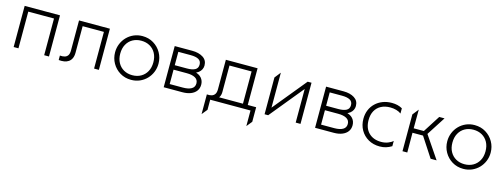

<svg xmlns="http://www.w3.org/2000/svg" viewBox="-17 -1241 5658 2163"><g transform="rotate(15 2812.0 -159.0)"><path d="M85 0V-480H497V0H441V-428H141V0Z M613 10V-42Q644.5 -39 668.5 -45.8Q692.5 -52.5 705.8 -72.5Q719 -92.5 719 -130V-480H1079V0H1023V-428H775V-120Q775 -79 762.2 -52.2Q749.5 -25.5 727.2 -10.5Q705 4.5 675.8 9Q646.5 13.5 613 10Z M1457 15Q1384.5 15 1327.2 -19.8Q1270 -54.5 1237 -112.5Q1204 -170.5 1204 -240Q1204 -292 1223 -338.2Q1242 -384.5 1276.2 -419.8Q1310.5 -455 1356.5 -475Q1402.5 -495 1457 -495Q1529.5 -495 1586.8 -460.2Q1644 -425.5 1677 -367.5Q1710 -309.5 1710 -240Q1710 -188 1691 -141.8Q1672 -95.5 1637.8 -60.2Q1603.5 -25 1557.5 -5Q1511.5 15 1457 15ZM1457 -39Q1513.5 -39 1557 -63.8Q1600.5 -88.5 1625.2 -133.5Q1650 -178.5 1650 -240Q1650 -301.5 1625.2 -346.8Q1600.5 -392 1557 -416.5Q1513.5 -441 1457 -441Q1400.5 -441 1357 -416.5Q1313.5 -392 1288.8 -346.8Q1264 -301.5 1264 -240Q1264 -178.5 1288.8 -133.5Q1313.5 -88.5 1357 -63.8Q1400.5 -39 1457 -39Z M1835 0V-480H2039Q2116.5 -480 2166.2 -448.2Q2216 -416.5 2216 -355Q2216 -331 2205.5 -309.5Q2195 -288 2174.8 -271.8Q2154.5 -255.5 2125 -247L2124 -259Q2180.5 -247 2208.2 -214.5Q2236 -182 2236 -136Q2236 -94 2213.5 -63.5Q2191 -33 2149.8 -16.5Q2108.5 0 2053 0ZM1891 -52H2045Q2109 -52 2144.5 -72.8Q2180 -93.5 2180 -136Q2180 -179 2144.5 -199.5Q2109 -220 2045 -220H1878V-272H2034Q2094 -272 2127 -290Q2160 -308 2160 -350Q2160 -392 2127.5 -410Q2095 -428 2034 -428H1891Z M2745.5 0V-428H2487.5V-120Q2487.5 -85.5 2474.5 -62.8Q2461.5 -40 2439 -27.5Q2416.5 -15 2387.2 -11Q2358 -7 2325.5 -10V-48Q2356 -45 2380 -51.8Q2404 -58.5 2417.8 -78.5Q2431.5 -98.5 2431.5 -136V-480H2801.5V0ZM2325.5 182V-48L2434.5 -30V-52H2899.5V118L2847.5 182V0H2377.5V118Z M3011.5 0V-429L3067.5 -500V-92L3385.5 -480H3430.5V0H3374.5V-392L3053.5 0Z M3600.5 0V-480H3804.5Q3882 -480 3931.8 -448.2Q3981.5 -416.5 3981.5 -355Q3981.5 -331 3971 -309.5Q3960.5 -288 3940.2 -271.8Q3920 -255.5 3890.5 -247L3889.5 -259Q3946 -247 3973.8 -214.5Q4001.5 -182 4001.5 -136Q4001.5 -94 3979 -63.5Q3956.5 -33 3915.2 -16.5Q3874 0 3818.5 0ZM3656.5 -52H3810.5Q3874.5 -52 3910 -72.8Q3945.5 -93.5 3945.5 -136Q3945.5 -179 3910 -199.5Q3874.5 -220 3810.5 -220H3643.5V-272H3799.5Q3859.5 -272 3892.5 -290Q3925.5 -308 3925.5 -350Q3925.5 -392 3893 -410Q3860.5 -428 3799.5 -428H3656.5Z M4357 15Q4281.5 15 4223.5 -18.2Q4165.5 -51.5 4132.8 -109Q4100 -166.5 4100 -240Q4100 -296 4119.5 -342.5Q4139 -389 4174.8 -423.2Q4210.5 -457.5 4259 -476.2Q4307.5 -495 4365 -495Q4399.5 -495 4430 -488Q4460.5 -481 4488 -465V-404Q4465 -422 4431.8 -431.5Q4398.5 -441 4361 -441Q4299.5 -441 4254.5 -417.2Q4209.5 -393.5 4184.8 -348.8Q4160 -304 4160 -241Q4160 -146.5 4214 -92.8Q4268 -39 4360 -39Q4402 -39 4438.5 -53Q4475 -67 4495 -87V-25Q4463.5 -5.5 4429.5 4.8Q4395.5 15 4357 15Z M4948 0 4779 -259 4920 -480H4982L4841 -261L5018 0ZM4620 0V-429L4676 -500L4675 -282H4817V-230H4675L4676 0Z M5331 15Q5258.5 15 5201.2 -19.8Q5144 -54.5 5111 -112.5Q5078 -170.5 5078 -240Q5078 -292 5097 -338.2Q5116 -384.5 5150.2 -419.8Q5184.5 -455 5230.5 -475Q5276.5 -495 5331 -495Q5403.5 -495 5460.8 -460.2Q5518 -425.5 5551 -367.5Q5584 -309.5 5584 -240Q5584 -188 5565 -141.8Q5546 -95.5 5511.8 -60.2Q5477.5 -25 5431.5 -5Q5385.5 15 5331 15ZM5331 -39Q5387.5 -39 5431 -63.8Q5474.5 -88.5 5499.2 -133.5Q5524 -178.5 5524 -240Q5524 -301.5 5499.2 -346.8Q5474.5 -392 5431 -416.5Q5387.5 -441 5331 -441Q5274.5 -441 5231 -416.5Q5187.5 -392 5162.8 -346.8Q5138 -301.5 5138 -240Q5138 -178.5 5162.8 -133.5Q5187.5 -88.5 5231 -63.8Q5274.5 -39 5331 -39Z"/></g></svg>

Font: Geologica-Sharp
Style: Regular
Weight: 100
Designer: Sindre Bremnes, Frode Helland
Foundry: Monokrom Skriftforlag AS
Version: Version 1.010;gftools[0.9.28]